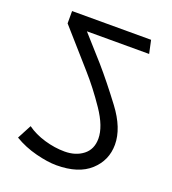

<svg xmlns="http://www.w3.org/2000/svg" viewBox="-129 -777 798 893"><g transform="rotate(20 270.0 -330.5)"><path d="M77 -111Q114 -84 165 -69Q216 -54 265 -54Q320 -54 356.5 -82.5Q393 -111 393 -164Q393 -223 340.5 -300.5Q288 -378 232 -441L75 -619V-680H466L480 -615H172L280 -494Q339 -426 407 -335.5Q475 -245 475 -164Q475 -86 417.5 -33.5Q360 19 251 19Q208 19 149 4Q90 -11 40 -41Z"/></g></svg>

Font: Palanquin
Style: Regular
Weight: 400
Designer: Pria Ravichandran
Version: Version 1.0.4